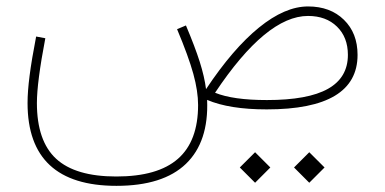

<svg xmlns="http://www.w3.org/2000/svg" viewBox="-20 -343 1206 602"><path d="M731.9 182.1 779.8 134.3 827.6 182.1 779.8 230ZM901.9 182.1 949.7 134.3 997.6 182.1 949.7 230ZM945.8 -322.8Q1015.6 -322.8 1058.3 -281Q1101.1 -239.3 1101.1 -170.9Q1101.1 0 816.4 0Q699.2 0 629.4 -29.8Q634.8 101.6 563 170.7Q491.2 239.7 345.2 239.7Q66.4 239.7 66.4 -20Q66.4 -56.2 72.8 -105.7Q79.1 -155.3 93.3 -228.5L122.1 -223.1Q95.7 -85 95.7 -20Q95.7 99.1 156 154.8Q216.3 210.4 344.7 210.4Q474.6 210.4 537.8 155Q601.1 99.6 601.1 -13.7Q601.1 -57.1 586.2 -111.3Q571.3 -165.5 535.2 -251.5L563 -263.2Q591.3 -196.3 606.2 -149.4Q621.1 -102.5 626 -63.5Q710.4 -190.4 792 -256.6Q873.5 -322.8 945.8 -322.8ZM945.8 -293Q814.9 -293 654.3 -52.2Q710.4 -29.3 816.9 -29.3Q945.8 -29.3 1008.3 -64.5Q1070.8 -99.6 1070.8 -170.9Q1070.8 -226.1 1036.6 -259.5Q1002.4 -293 945.8 -293Z"/></svg>

Font: Estedad-FD Thin
Style: Regular
Weight: 100
Designer: Amin Abedi
Version: Version 7.3